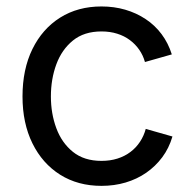

<svg xmlns="http://www.w3.org/2000/svg" viewBox="-20 -573 611 604"><path d="M299.3 11.7Q225.1 11.7 169.2 -23.4Q113.3 -58.6 82 -122.1Q50.8 -185.5 50.8 -269.5Q50.8 -355 82 -418.7Q113.3 -482.4 169.2 -517.6Q225.1 -552.7 299.3 -552.7Q338.9 -552.7 374 -542.5Q409.2 -532.2 438.2 -512.9Q467.3 -493.7 488.3 -465.6Q509.3 -437.5 520.5 -401.9L436 -377.9Q430.2 -398.9 418 -416.5Q405.8 -434.1 388.4 -447Q371.1 -460 348.6 -467Q326.2 -474.1 299.3 -474.1Q244.6 -474.1 209.5 -445.6Q174.3 -417 157.2 -370.6Q140.1 -324.2 140.1 -269.5Q140.1 -215.8 157.2 -169.7Q174.3 -123.5 209.5 -95.2Q244.6 -66.9 299.3 -66.9Q326.7 -66.9 349.6 -74.2Q372.6 -81.5 390.4 -95Q408.2 -108.4 420.4 -127Q432.6 -145.5 438.5 -167.5L522.5 -143.6Q511.7 -106.9 490.5 -78.4Q469.2 -49.8 439.9 -29.5Q410.6 -9.3 375 1.2Q339.4 11.7 299.3 11.7Z"/></svg>

Font: Inter Variable LoSnoCo
Style: Regular
Weight: 400
Designer: Rasmus Andersson
Foundry: rsms
Version: Version 4.000;git-a52131595; featfreeze: case,dlig,ss01,ss02